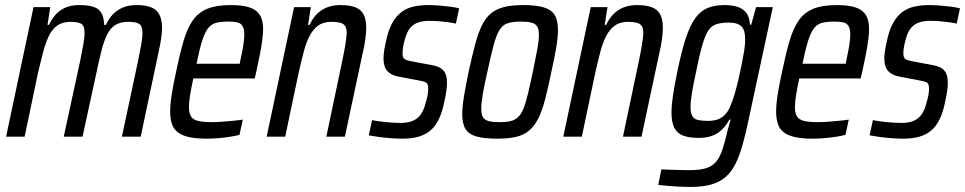

<svg xmlns="http://www.w3.org/2000/svg" viewBox="-20 -538 3800 756"><path d="M4 0 112 -510H178L167 -440H173Q184 -464 199.5 -481Q215 -498 237.5 -508Q260 -518 291 -518Q348 -518 368.5 -500Q389 -482 390 -440H397Q408 -464 424 -481Q440 -498 463 -508Q486 -518 517 -518Q573 -518 595.5 -496.5Q618 -475 618 -428Q618 -408 614 -383Q610 -358 603 -326L534 0H460L524 -300Q532 -339 536.5 -365Q541 -391 541 -408Q541 -436 528 -444Q515 -452 485 -452Q454 -452 434 -439.5Q414 -427 401.5 -401.5Q389 -376 379.5 -338.5Q370 -301 360 -253L305 0H231L296 -300Q304 -339 308.5 -365.5Q313 -392 313 -408Q313 -437 299.5 -444.5Q286 -452 258 -452Q226 -452 205.5 -437.5Q185 -423 172 -395.5Q159 -368 149.5 -331.5Q140 -295 130 -253L77 0Z M792 8Q740 8 708.5 -2.5Q677 -13 663.5 -36Q650 -59 650 -98Q650 -127 656 -165.5Q662 -204 673 -254Q688 -326 702.5 -376Q717 -426 739 -457.5Q761 -489 796.5 -503.5Q832 -518 889 -518Q936 -518 963.5 -508.5Q991 -499 1003.5 -478.5Q1016 -458 1016 -424Q1016 -405 1012.5 -379Q1009 -353 1003 -322Q997 -291 989 -255L983 -229H741Q733 -191 728.5 -163.5Q724 -136 724 -116Q724 -92 732.5 -79Q741 -66 761.5 -61.5Q782 -57 815 -57Q831 -57 851.5 -58.5Q872 -60 894 -62Q916 -64 936 -67L923 -7Q908 -3 886 0.5Q864 4 839.5 6Q815 8 792 8ZM754 -287H924L927 -303Q933 -330 937.5 -356.5Q942 -383 942 -402Q942 -424 935 -435.5Q928 -447 914 -450Q900 -453 878 -453Q848 -453 829 -447.5Q810 -442 797.5 -424.5Q785 -407 775 -374.5Q765 -342 754 -287Z M1030 0 1138 -510H1204L1193 -440H1199Q1210 -464 1226 -481Q1242 -498 1265.5 -508Q1289 -518 1320 -518Q1358 -518 1380 -509Q1402 -500 1412 -480.5Q1422 -461 1422 -429Q1422 -409 1418.5 -383Q1415 -357 1407 -324L1338 0H1265L1328 -300Q1336 -338 1340 -363.5Q1344 -389 1345 -406Q1345 -426 1339 -435.5Q1333 -445 1319.5 -448.5Q1306 -452 1285 -452Q1253 -452 1232.5 -437Q1212 -422 1198.5 -395.5Q1185 -369 1175.5 -332.5Q1166 -296 1156 -252L1103 0Z M1565 8Q1542 8 1517 6Q1492 4 1470 1Q1448 -2 1432 -5L1445 -65Q1454 -63 1467.5 -61Q1481 -59 1496 -57.5Q1511 -56 1526.5 -55Q1542 -54 1557 -54Q1589 -54 1608.5 -63.5Q1628 -73 1639.5 -91.5Q1651 -110 1657 -137Q1661 -149 1663.5 -162.5Q1666 -176 1666 -189Q1666 -209 1657 -213.5Q1648 -218 1630 -221L1546 -237Q1518 -243 1504 -259.5Q1490 -276 1490 -309Q1490 -320 1492.5 -337Q1495 -354 1499 -371Q1508 -417 1523.5 -445.5Q1539 -474 1560 -490Q1581 -506 1608 -512Q1635 -518 1667 -518Q1689 -518 1711.5 -516Q1734 -514 1754.5 -511.5Q1775 -509 1788 -505L1775 -445Q1763 -448 1745 -450.5Q1727 -453 1708 -454.5Q1689 -456 1670 -456Q1647 -456 1628 -450Q1609 -444 1595.5 -428.5Q1582 -413 1574 -382Q1570 -368 1567.5 -354.5Q1565 -341 1565 -328Q1565 -311 1573 -305.5Q1581 -300 1599 -297L1678 -282Q1697 -279 1711 -272Q1725 -265 1732.5 -251Q1740 -237 1740 -210Q1740 -200 1737.5 -180.5Q1735 -161 1730 -140Q1722 -98 1708 -69Q1694 -40 1674 -23.5Q1654 -7 1627 0.5Q1600 8 1565 8Z M1937 8Q1887 8 1856.5 -0.5Q1826 -9 1813 -30Q1800 -51 1800 -89Q1800 -118 1807 -159Q1814 -200 1825 -255Q1839 -318 1851 -363.5Q1863 -409 1878 -439Q1893 -469 1914 -486Q1935 -503 1965.5 -510.5Q1996 -518 2040 -518Q2091 -518 2121 -509Q2151 -500 2164 -479Q2177 -458 2177 -419Q2177 -391 2170 -350Q2163 -309 2151 -255Q2138 -191 2126 -145.5Q2114 -100 2099 -70.5Q2084 -41 2063 -23.5Q2042 -6 2011.5 1Q1981 8 1937 8ZM1946 -57Q1973 -57 1990 -61Q2007 -65 2019.5 -76.5Q2032 -88 2041 -110Q2050 -132 2058.5 -167.5Q2067 -203 2078 -255Q2089 -308 2095.5 -343Q2102 -378 2102 -400Q2102 -423 2095 -434Q2088 -445 2072.5 -449Q2057 -453 2031 -453Q1999 -453 1979 -446.5Q1959 -440 1946.5 -419.5Q1934 -399 1923.5 -359.5Q1913 -320 1899 -255Q1887 -203 1881 -167.5Q1875 -132 1875 -110Q1875 -87 1882 -76Q1889 -65 1905 -61Q1921 -57 1946 -57Z M2198 0 2306 -510H2372L2361 -440H2367Q2378 -464 2394 -481Q2410 -498 2433.5 -508Q2457 -518 2488 -518Q2526 -518 2548 -509Q2570 -500 2580 -480.5Q2590 -461 2590 -429Q2590 -409 2586.5 -383Q2583 -357 2575 -324L2506 0H2433L2496 -300Q2504 -338 2508 -363.5Q2512 -389 2513 -406Q2513 -426 2507 -435.5Q2501 -445 2487.5 -448.5Q2474 -452 2453 -452Q2421 -452 2400.5 -437Q2380 -422 2366.5 -395.5Q2353 -369 2343.5 -332.5Q2334 -296 2324 -252L2271 0Z M2700 198Q2679 198 2655.5 197Q2632 196 2610.5 194Q2589 192 2572 190L2584 129Q2607 130 2626 130.5Q2645 131 2662.5 131.5Q2680 132 2695 132Q2735 132 2759.5 124.5Q2784 117 2799 99.5Q2814 82 2824 52.5Q2834 23 2844 -21Q2847 -31 2850.5 -44Q2854 -57 2857 -67H2852Q2839 -43 2821.5 -26.5Q2804 -10 2782 -2.5Q2760 5 2731 5Q2694 5 2670 -4Q2646 -13 2635 -35Q2624 -57 2624 -95Q2624 -124 2630 -163.5Q2636 -203 2647 -256Q2663 -334 2679.5 -385Q2696 -436 2716.5 -465Q2737 -494 2765 -506Q2793 -518 2833 -518Q2857 -518 2879 -512.5Q2901 -507 2916 -490.5Q2931 -474 2933 -441H2938L2957 -510H3023L2929 -73Q2917 -15 2904.5 30Q2892 75 2876 107Q2860 139 2837 159Q2814 179 2780.5 188.5Q2747 198 2700 198ZM2767 -62Q2791 -62 2808 -68.5Q2825 -75 2837.5 -89.5Q2850 -104 2858 -126Q2865 -142 2872.5 -167.5Q2880 -193 2887 -222.5Q2894 -252 2900 -282Q2906 -312 2910 -337Q2914 -362 2914 -378Q2915 -418 2900 -433.5Q2885 -449 2850 -449Q2821 -449 2801.5 -443Q2782 -437 2769.5 -418.5Q2757 -400 2745.5 -361Q2734 -322 2721 -256Q2710 -206 2704.5 -172Q2699 -138 2699 -116Q2699 -93 2706 -81Q2713 -69 2728.5 -65.5Q2744 -62 2767 -62Z M3178 8Q3126 8 3094.5 -2.5Q3063 -13 3049.5 -36Q3036 -59 3036 -98Q3036 -127 3042 -165.5Q3048 -204 3059 -254Q3074 -326 3088.5 -376Q3103 -426 3125 -457.5Q3147 -489 3182.5 -503.5Q3218 -518 3275 -518Q3322 -518 3349.5 -508.5Q3377 -499 3389.5 -478.5Q3402 -458 3402 -424Q3402 -405 3398.5 -379Q3395 -353 3389 -322Q3383 -291 3375 -255L3369 -229H3127Q3119 -191 3114.5 -163.5Q3110 -136 3110 -116Q3110 -92 3118.5 -79Q3127 -66 3147.5 -61.5Q3168 -57 3201 -57Q3217 -57 3237.5 -58.5Q3258 -60 3280 -62Q3302 -64 3322 -67L3309 -7Q3294 -3 3272 0.5Q3250 4 3225.5 6Q3201 8 3178 8ZM3140 -287H3310L3313 -303Q3319 -330 3323.5 -356.5Q3328 -383 3328 -402Q3328 -424 3321 -435.5Q3314 -447 3300 -450Q3286 -453 3264 -453Q3234 -453 3215 -447.5Q3196 -442 3183.5 -424.5Q3171 -407 3161 -374.5Q3151 -342 3140 -287Z M3537 8Q3514 8 3489 6Q3464 4 3442 1Q3420 -2 3404 -5L3417 -65Q3426 -63 3439.5 -61Q3453 -59 3468 -57.5Q3483 -56 3498.5 -55Q3514 -54 3529 -54Q3561 -54 3580.5 -63.5Q3600 -73 3611.5 -91.5Q3623 -110 3629 -137Q3633 -149 3635.5 -162.5Q3638 -176 3638 -189Q3638 -209 3629 -213.5Q3620 -218 3602 -221L3518 -237Q3490 -243 3476 -259.5Q3462 -276 3462 -309Q3462 -320 3464.5 -337Q3467 -354 3471 -371Q3480 -417 3495.5 -445.5Q3511 -474 3532 -490Q3553 -506 3580 -512Q3607 -518 3639 -518Q3661 -518 3683.5 -516Q3706 -514 3726.5 -511.5Q3747 -509 3760 -505L3747 -445Q3735 -448 3717 -450.5Q3699 -453 3680 -454.5Q3661 -456 3642 -456Q3619 -456 3600 -450Q3581 -444 3567.5 -428.5Q3554 -413 3546 -382Q3542 -368 3539.5 -354.5Q3537 -341 3537 -328Q3537 -311 3545 -305.5Q3553 -300 3571 -297L3650 -282Q3669 -279 3683 -272Q3697 -265 3704.5 -251Q3712 -237 3712 -210Q3712 -200 3709.5 -180.5Q3707 -161 3702 -140Q3694 -98 3680 -69Q3666 -40 3646 -23.5Q3626 -7 3599 0.5Q3572 8 3537 8Z"/></svg>

Font: Saira Condensed
Style: Italic
Weight: 400
Width: 3
Italic angle: -12°
Designer: Hector Gatti with collaboration of the Omnibus-Type team
Foundry: Omnibus-Type
Version: Version 1.100